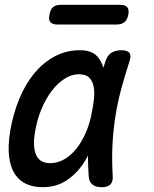

<svg xmlns="http://www.w3.org/2000/svg" viewBox="-20 -769 640 799"><path d="M157 10Q121 10 91.5 -2.5Q62 -15 43 -43Q24 -71 18 -116Q12 -161 23 -227Q35 -296 60 -357Q85 -418 122 -463Q159 -508 207 -534Q255 -560 312 -560Q360 -560 383 -536Q402 -516 410 -487L418 -511Q426 -538 443 -549Q460 -560 484 -560Q511 -560 519 -548.5Q527 -537 518 -511Q499 -453 484 -397Q469 -341 460 -283.5Q451 -226 448 -165.5Q445 -105 449 -38Q451 -14 440 -2Q429 10 403 10Q377 10 363.5 -2Q350 -14 349 -38Q346 -81 346 -121Q337 -104 327 -89Q297 -44 255 -17Q213 10 157 10ZM189 -90Q218 -90 245.5 -105Q273 -120 296 -148Q319 -176 336.5 -215.5Q354 -255 363 -305Q368 -330 371 -357.5Q374 -385 370 -407.5Q366 -430 352 -445Q338 -460 308 -460Q278 -460 249 -441.5Q220 -423 195.5 -391Q171 -359 152.5 -315Q134 -271 126 -221Q115 -160 130 -125Q145 -90 189 -90ZM219 -667Q198 -667 189.5 -677Q181 -687 186 -708Q189 -729 200.5 -739Q212 -749 233 -749H480Q501 -749 509.5 -739Q518 -729 514 -708Q510 -687 498 -677Q486 -667 465 -667Z"/></svg>

Font: Maple Mono Medium
Style: Italic
Weight: 500
Italic angle: -10°
Monospace: yes
Designer: subframe7536
Version: Version 7.000